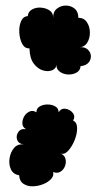

<svg xmlns="http://www.w3.org/2000/svg" viewBox="-20 -607 365 691"><path d="M86 -433Q69 -432 60 -449Q51 -466 49.5 -489Q48 -512 55.5 -530Q63 -548 80 -549Q81 -565 95.5 -573Q110 -581 128 -579.5Q146 -578 159 -569Q172 -560 171 -543Q171 -565 185 -576Q199 -587 217 -587Q235 -587 248.5 -576Q262 -565 262 -543Q282 -543 292.5 -527.5Q303 -512 303.5 -491Q304 -470 294 -453.5Q284 -437 264 -437Q284 -439 295 -429.5Q306 -420 307 -406.5Q308 -393 299 -382Q290 -371 270 -369Q269 -353 255 -345.5Q241 -338 224 -339Q207 -340 194.5 -349.5Q182 -359 183 -375Q183 -361 168.5 -354.5Q154 -348 135 -353.5Q116 -359 101.5 -378Q87 -397 86 -433ZM49 24Q27 20 19 2Q11 -16 14.5 -38Q18 -60 31 -75Q44 -90 66 -87Q46 -90 41.5 -104.5Q37 -119 46 -132Q55 -145 74 -142Q61 -149 60.5 -162.5Q60 -176 67 -188Q74 -200 86 -205.5Q98 -211 111 -203Q111 -217 123 -224Q135 -231 151 -231Q167 -231 179 -224Q191 -217 191 -203Q200 -218 216 -215.5Q232 -213 242 -200.5Q252 -188 243 -173Q257 -167 257.5 -146.5Q258 -126 248.5 -102.5Q239 -79 225 -64Q211 -49 197 -55Q212 -49 215.5 -36Q219 -23 214 -9.5Q209 4 197.5 11Q186 18 171 12Q175 25 164 37Q153 49 135 56Q117 63 98 63.5Q79 64 64.5 54.5Q50 45 49 24Z"/></svg>

Font: Rubik Bubbles
Style: Regular
Weight: 400
Designer: Hubert and Fischer, NaN
Foundry: Hubert and Fischer, NaN
Version: Version 2.200